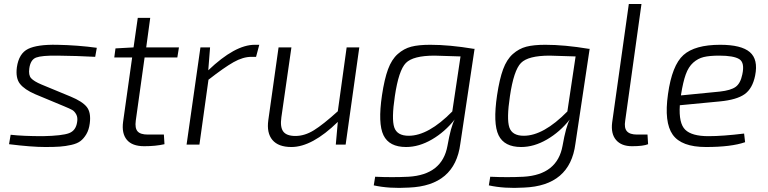

<svg xmlns="http://www.w3.org/2000/svg" viewBox="-20 -720 3826 956"><path d="M299 -191 155 -251Q102 -274 79.5 -302.5Q57 -331 64 -385Q74 -454 120 -476.5Q166 -499 264 -497Q368 -495 462 -482L454 -437Q363 -442 266 -443Q188 -444 160 -433.5Q132 -423 126 -380Q121 -346 135 -330.5Q149 -315 187 -299L332 -239Q390 -215 412 -187.5Q434 -160 427 -106Q423 -74 410 -52Q397 -30 380.5 -17.5Q364 -5 335 1.5Q306 8 278 10Q250 12 206 12Q137 12 25 -2L33 -49Q95 -42 194 -42Q290 -44 324 -57Q358 -70 364 -112Q368 -135 359.5 -150.5Q351 -166 339.5 -172.5Q328 -179 299 -191Z M700 -434 656 -119Q651 -82 665 -66Q679 -50 716 -50H796L799 -2Q755 8 698 8Q638 8 611.5 -24Q585 -56 593 -114L638 -434H549L555 -479L645 -484L666 -631H728L708 -484H871L863 -434Z M1271 -497 1255 -437H1232Q1190 -437 1143 -410.5Q1096 -384 1018 -323L973 0H909L978 -484H1026L1017 -370Q1150 -497 1248 -497Z M1769 -484 1701 0H1652L1662 -113Q1534 12 1431 12Q1366 12 1336.5 -23Q1307 -58 1316 -122L1367 -484H1431L1381 -136Q1374 -87 1390.5 -65Q1407 -43 1451 -43Q1497 -43 1543 -71.5Q1589 -100 1662 -166L1706 -484Z M2343 -477 2272 -4Q2245 205 2016 214Q1918 220 1841 203L1848 160Q1933 164 2014 160Q2182 150 2208 6Q2225 -91 2244 -125Q2195 -63 2130.5 -25.5Q2066 12 2002 12Q1918 12 1889.5 -46.5Q1861 -105 1882 -246Q1894 -326 1912 -375Q1930 -424 1960.5 -451Q1991 -478 2027.5 -487.5Q2064 -497 2122 -497Q2218 -497 2338 -477ZM2232 -165 2273 -439Q2165 -443 2144 -443Q2037 -443 2001 -406.5Q1965 -370 1946 -241Q1929 -128 1943 -86Q1957 -44 2015 -44Q2113 -44 2232 -165Z M2916 -477 2845 -4Q2818 205 2589 214Q2491 220 2414 203L2421 160Q2506 164 2587 160Q2755 150 2781 6Q2798 -91 2817 -125Q2768 -63 2703.5 -25.5Q2639 12 2575 12Q2491 12 2462.5 -46.5Q2434 -105 2455 -246Q2467 -326 2485 -375Q2503 -424 2533.5 -451Q2564 -478 2600.5 -487.5Q2637 -497 2695 -497Q2791 -497 2911 -477ZM2805 -165 2846 -439Q2738 -443 2717 -443Q2610 -443 2574 -406.5Q2538 -370 2519 -241Q2502 -128 2516 -86Q2530 -44 2588 -44Q2686 -44 2805 -165Z M3174 -700 3093 -119Q3087 -83 3101.5 -66.5Q3116 -50 3152 -50H3204L3207 -2Q3183 8 3127 8Q3074 8 3047.5 -23Q3021 -54 3028 -110L3111 -700Z M3685 -55 3690 -12Q3621 12 3495 12Q3373 12 3329.5 -49.5Q3286 -111 3306 -251Q3326 -395 3383 -446Q3440 -497 3566 -497Q3671 -497 3713.5 -460.5Q3756 -424 3740 -344Q3727 -279 3687.5 -251Q3648 -223 3564 -215L3365 -196Q3359 -106 3392 -74Q3425 -42 3507 -42Q3579 -42 3685 -55ZM3371 -245 3564 -264Q3619 -270 3643 -287.5Q3667 -305 3676 -349Q3689 -408 3661 -425.5Q3633 -443 3561 -443Q3513 -443 3484 -436Q3455 -429 3431.5 -408Q3408 -387 3394.5 -349.5Q3381 -312 3371 -249Z"/></svg>

Font: Exo 2.0 Light
Style: Italic
Weight: 300
Italic angle: -8°
Designer: Natanael Gama
Version: Version 1.001;PS 001.001;hotconv 1.0.70;makeotf.lib2.5.58329